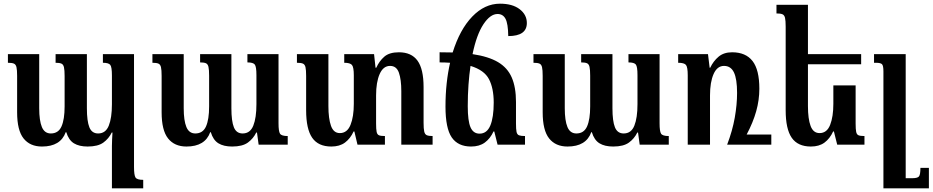

<svg xmlns="http://www.w3.org/2000/svg" viewBox="-20 -786 5066 1043"><path d="M539 -492H708V121Q708 165 716 178Q724 191 758 191V237H588V7Q588 -11 589 -29Q590 -47 591 -66H587Q571 -33 541.5 -11.5Q512 10 456 10Q410 10 381.5 -7.5Q353 -25 340 -68H337Q309 10 208 10Q143 10 108 -34Q73 -78 73 -176V-374Q73 -406 69.5 -421Q66 -436 55.5 -440.5Q45 -445 23 -445V-492H193V-198Q193 -131 207.5 -96Q222 -61 256 -61Q297 -61 314 -99Q331 -137 331 -208V-373Q331 -405 327.5 -420.5Q324 -436 313.5 -440.5Q303 -445 282 -445V-492H452V-198Q452 -128 465.5 -94.5Q479 -61 513 -61Q554 -61 571 -103.5Q588 -146 588 -220V-376Q588 -422 579 -433.5Q570 -445 539 -445Z M1324 -492H1493V-116Q1493 -73 1501 -60Q1509 -47 1543 -47V0H1385L1376 -66H1372Q1356 -33 1326.5 -11.5Q1297 10 1241 10Q1195 10 1166.5 -7.5Q1138 -25 1125 -68H1122Q1094 10 993 10Q928 10 893 -34Q858 -78 858 -176V-374Q858 -406 854.5 -421Q851 -436 840.5 -440.5Q830 -445 808 -445V-492H978V-198Q978 -131 992.5 -96Q1007 -61 1041 -61Q1082 -61 1099 -99Q1116 -137 1116 -208V-375Q1116 -407 1112.5 -422.5Q1109 -438 1098.5 -442.5Q1088 -447 1067 -447V-492H1237V-198Q1237 -128 1250.5 -94.5Q1264 -61 1298 -61Q1339 -61 1356 -103.5Q1373 -146 1373 -220V-378Q1373 -424 1364 -435.5Q1355 -447 1324 -447Z M2281 -119Q2281 -87 2284.5 -71.5Q2288 -56 2298.5 -51.5Q2309 -47 2330 -47V0H2160V-291Q2160 -354 2147 -391Q2134 -428 2099 -428Q2062 -428 2042.5 -384Q2023 -340 2023 -268V-115Q2023 -84 2026 -69.5Q2029 -55 2039 -51Q2049 -47 2071 -47V0H1922L1905 -72H1901Q1883 -33 1854 -11.5Q1825 10 1780 10Q1709 10 1676 -37.5Q1643 -85 1643 -187V-373Q1643 -406 1639.5 -421Q1636 -436 1625.5 -440.5Q1615 -445 1593 -445V-492H1764V-210Q1764 -142 1778 -102.5Q1792 -63 1826 -63Q1866 -63 1884 -107.5Q1902 -152 1902 -222V-377Q1902 -421 1892 -433Q1882 -445 1850 -445V-492H2012L2020 -418H2024Q2040 -454 2067.5 -478Q2095 -502 2147 -502Q2215 -502 2248 -456.5Q2281 -411 2281 -313Z M2539 10Q2468 10 2434 -39.5Q2400 -89 2400 -207Q2400 -273 2406.5 -333Q2413 -393 2425 -445Q2398 -447 2368 -447V-502Q2406 -502 2439 -501Q2478 -626 2545.5 -696Q2613 -766 2696 -766Q2764 -766 2803 -736Q2842 -706 2842 -661Q2842 -590 2741 -590Q2740 -658 2726 -684Q2712 -710 2683 -710Q2643 -710 2606 -654Q2569 -598 2547 -492Q2634 -479 2685.5 -448.5Q2737 -418 2760 -365Q2783 -312 2783 -232V-115Q2783 -84 2786 -69.5Q2789 -55 2799.5 -51Q2810 -47 2832 -47V0H2683L2665 -72H2661Q2643 -33 2613.5 -11.5Q2584 10 2539 10ZM2521 -209Q2521 -129 2536 -94.5Q2551 -60 2585 -60Q2625 -60 2643.5 -104Q2662 -148 2662 -229Q2662 -306 2636.5 -355.5Q2611 -405 2536 -428Q2529 -381 2525 -326Q2521 -271 2521 -209Z M3394 -492H3563V-116Q3563 -73 3571 -60Q3579 -47 3613 -47V0H3455L3446 -66H3442Q3426 -33 3396.5 -11.5Q3367 10 3311 10Q3265 10 3236.5 -7.5Q3208 -25 3195 -68H3192Q3164 10 3063 10Q2998 10 2963 -34Q2928 -78 2928 -176V-374Q2928 -406 2924.5 -421Q2921 -436 2910.5 -440.5Q2900 -445 2878 -445V-492H3048V-198Q3048 -131 3062.5 -96Q3077 -61 3111 -61Q3152 -61 3169 -99Q3186 -137 3186 -208V-375Q3186 -407 3182.5 -422.5Q3179 -438 3168.5 -442.5Q3158 -447 3137 -447V-492H3307V-198Q3307 -128 3320.5 -94.5Q3334 -61 3368 -61Q3409 -61 3426 -103.5Q3443 -146 3443 -220V-378Q3443 -424 3434 -435.5Q3425 -447 3394 -447Z M3957 -502Q4031 -502 4068 -454.5Q4105 -407 4105 -304Q4105 -243 4088 -182Q4071 -121 4036 -55H4170V0H3930Q3959 -76 3971.5 -147Q3984 -218 3984 -281Q3984 -357 3967 -392.5Q3950 -428 3913 -428Q3876 -428 3856.5 -384Q3837 -340 3837 -268V0H3716V-377Q3716 -421 3706.5 -433Q3697 -445 3664 -445V-492H3826L3835 -418H3838Q3855 -454 3883.5 -478Q3912 -502 3957 -502Z M4628 -322V-115Q4628 -84 4631 -69.5Q4634 -55 4644 -51Q4654 -47 4676 -47V0H4528L4510 -72H4506Q4488 -33 4459 -11.5Q4430 10 4385 10Q4314 10 4281 -37.5Q4248 -85 4248 -187V-641Q4248 -674 4244.5 -689Q4241 -704 4230.5 -708.5Q4220 -713 4198 -713V-760H4369V-492H4658V-437H4369V-210Q4369 -140 4383.5 -101.5Q4398 -63 4432 -63Q4472 -63 4489.5 -107.5Q4507 -152 4507 -222V-322Z M5026 126V237H4779V-398Q4779 -429 4771.5 -437Q4764 -445 4738 -445H4728V-492H4900V182H4936Q4964 182 4972 172.5Q4980 163 4980 126Z"/></svg>

Font: Noto Serif Armenian ExtraCondensed
Style: Bold
Weight: 700
Width: 2
Designer: Monotype Design Team
Foundry: Monotype Imaging Inc.
Version: Version 2.008; ttfautohint (v1.8.4.7-5d5b)